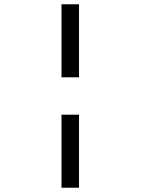

<svg xmlns="http://www.w3.org/2000/svg" viewBox="-20 -799 658 899"><path d="M268 -437V-779H350V-437ZM350 -262V80H268V-262Z"/></svg>

Font: Fragment Mono SC
Style: Regular
Weight: 400
Monospace: yes
Designer: Wei Huang based on Nimbus Sans by URW Studio, based on Helvetica by Max Miedinger.
Foundry: Wei Huang
Version: Version 1.012; ttfautohint (v1.8.4.7-5d5b)